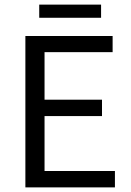

<svg xmlns="http://www.w3.org/2000/svg" viewBox="-20 -812 567 832"><path d="M90 0V-656H468V-586H173V-380H422V-309H173V-71H478V0ZM150 -735V-792H418V-735Z"/></svg>

Font: Source Sans Pro
Style: Regular
Weight: 400
Designer: Paul D. Hunt
Foundry: Adobe Systems Incorporated
Version: Version 2.021;PS 2.000;hotconv 1.0.86;makeotf.lib2.5.63406